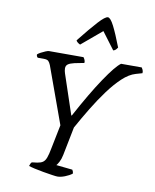

<svg xmlns="http://www.w3.org/2000/svg" viewBox="-101 -1031 894 1107"><g transform="rotate(10 346.0 -477.5)"><path d="M312 0Q304 0 280.5 -3.5Q257 -7 228 -12Q199 -17 175 -22.5Q151 -28 141 -32Q145 -48 153 -55L184 -59Q204 -62 216 -70Q228 -78 235.5 -97.5Q243 -117 250 -155L278 -294L158 -625Q152 -640 144.5 -647.5Q137 -655 116 -655H82Q79 -657 76.5 -661.5Q74 -666 74 -673Q80 -679 93 -686Q106 -693 119.5 -698.5Q133 -704 139 -704H341Q345 -699 349 -690.5Q353 -682 352 -672L296 -661Q270 -655 258.5 -646.5Q247 -638 247 -622Q247 -614 248.5 -607.5Q250 -601 252 -594L330 -361H333Q409 -502 469.5 -592Q530 -682 561 -704H682Q684 -701 688.5 -692.5Q693 -684 692 -672L654 -661Q616 -650 577.5 -614Q539 -578 501 -526.5Q463 -475 426.5 -415Q390 -355 357 -295L324 -129Q319 -104 310 -87Q301 -70 295 -64L390 -54Q392 -52 394.5 -45.5Q397 -39 397 -32Q380 -19 355.5 -9.5Q331 0 312 0ZM309 -772Q300 -776 293 -782Q286 -788 285 -793Q348 -872 386 -913.5Q424 -955 440 -955Q455 -955 476.5 -913Q498 -871 528 -793Q524 -788 519 -781.5Q514 -775 503 -772L428 -872Z"/></g></svg>

Font: Texturina 72pt 72pt Regular
Style: Italic
Weight: 400
Italic angle: -11°
Designer: Guillermo Torres Carreño
Foundry: Omnibus-Type
Version: Version 1.002; ttfautohint (v1.8.3)